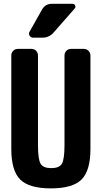

<svg xmlns="http://www.w3.org/2000/svg" viewBox="-20 -990 540 1019"><path d="M424.8 -730.5Q439.5 -730.5 449.7 -720.2Q460 -710 460 -695.3V-200.2Q460 -84 412.6 -37.1Q365.2 9.8 250 9.8Q134.8 9.8 87.4 -37.1Q40 -84 40 -200.2V-695.3Q40 -710 49.8 -720.2Q59.6 -730.5 75.2 -730.5H147.5Q162.1 -730.5 171.9 -720.2Q181.6 -710 181.6 -695.3V-219.7Q181.6 -143.6 195.8 -120.6Q210 -97.7 252 -97.7Q293.9 -97.7 308.1 -120.6Q322.3 -143.6 322.3 -219.7V-695.3Q322.3 -710 332 -720.2Q341.8 -730.5 357.4 -730.5ZM254.9 -969.7H365.2Q375 -969.7 378.9 -960.9Q382.8 -952.1 376 -944.3L263.7 -816.4Q240.2 -790 205.1 -790H155.3Q143.6 -790 137.2 -800.3Q130.9 -810.5 136.7 -821.3L203.1 -939.5Q220.7 -969.7 254.9 -969.7Z"/></svg>

Font: Rounded-L Mgen+ 1mn bold
Style: Bold
Weight: 700
Designer: [Source Han Sans]
Ryoko NISHIZUKA  (kana & ideographs); Paul D. Hunt (Latin, Greek & Cyrillic); Wenlong ZHANG  (bopomofo
Version: Version 1.059.20150602